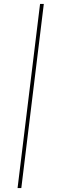

<svg xmlns="http://www.w3.org/2000/svg" viewBox="-20 -721 297 973"><path d="M202 -701 88 232H69L183 -701Z"/></svg>

Font: Josefin Sans Thin
Style: Italic
Weight: 200
Italic angle: -7°
Designer: Santiago Orozco
Foundry: Typemade
Version: Version 2.000